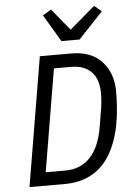

<svg xmlns="http://www.w3.org/2000/svg" viewBox="-62 -989 723 1035"><g transform="rotate(-5 300.0 -471.5)"><path d="M172 -698H343Q449 -698 507 -635.5Q565 -573 565 -473Q565 -314 527 -208Q489 -102 418 -51Q347 0 248 0H55ZM255 -72Q338 -72 390 -127Q442 -182 460 -289L476 -385Q483 -427 483 -471Q483 -547 444.5 -586.5Q406 -626 333 -626H242L149 -72ZM295 -769 208 -916 254 -943 350 -826 487 -943 526 -910 393 -769Z"/></g></svg>

Font: iA Writer Mono V
Style: Regular
Weight: 400
Italic angle: -9.5°
Designer: Mike Abbink, Paul van der Laan, Pieter van Rosmalen
Foundry: Bold Monday
Version: Version 2.000